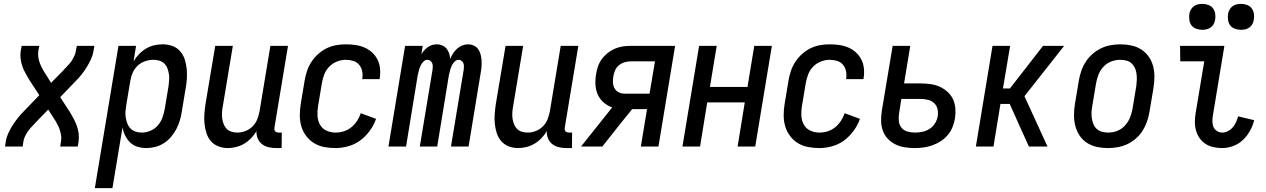

<svg xmlns="http://www.w3.org/2000/svg" viewBox="-20 -757 6540 992"><path d="M6 0 10 -26Q13 -47 22.5 -68Q32 -89 44.5 -108.5Q57 -128 71 -146Q85 -164 102 -181L183 -265L131 -345Q121 -362 111.5 -379Q102 -396 95.5 -414.5Q89 -433 86.5 -453Q84 -473 87 -494L92 -520H183L178 -494Q176 -479 177.5 -465Q179 -451 183.5 -437.5Q188 -424 194 -412Q200 -400 207 -388L244 -329L308 -394Q309 -397 311.5 -399Q314 -401 317 -404Q326 -414 335.5 -424Q345 -434 352 -445.5Q359 -457 364.5 -469Q370 -481 372 -494L377 -520H468L463 -494Q460 -473 450.5 -452Q441 -431 429 -411.5Q417 -392 403 -374Q389 -356 372 -339L291 -255L343 -175Q353 -158 362 -141Q371 -124 377.5 -105.5Q384 -87 386.5 -67Q389 -47 386 -26L382 0H291L295 -26Q298 -41 296 -55Q294 -69 290 -82.5Q286 -96 280 -108Q274 -120 267 -132L229 -191L166 -126Q164 -123 161.5 -121Q159 -119 157 -116Q147 -106 138 -96Q129 -86 121.5 -74.5Q114 -63 108.5 -51Q103 -39 101 -26L97 0Z M470 215 592 -520H683L670 -440Q682 -460 698 -477Q714 -494 734.5 -506Q755 -518 777 -523Q799 -528 821 -528Q847 -528 870.5 -519.5Q894 -511 910 -493Q926 -475 934 -451.5Q942 -428 944.5 -402.5Q947 -377 945.5 -351Q944 -325 939 -299L919 -179Q916 -157 909 -134Q902 -111 891 -90Q880 -69 864 -50Q848 -31 827 -17.5Q806 -4 782.5 2Q759 8 736 8Q713 8 691 1.5Q669 -5 653 -20.5Q637 -36 627 -56Q617 -76 613 -99L561 215ZM713 -72Q735 -72 757.5 -81.5Q780 -91 795.5 -109Q811 -127 819 -149Q827 -171 831 -193L851 -313Q853 -328 854 -344Q855 -360 852.5 -375.5Q850 -391 844.5 -405Q839 -419 828.5 -429Q818 -439 803.5 -443.5Q789 -448 773 -448Q751 -448 729 -440.5Q707 -433 690.5 -417Q674 -401 665 -380Q656 -359 653 -338L633 -218Q630 -201 628.5 -184Q627 -167 629.5 -151Q632 -135 637.5 -120Q643 -105 654 -93.5Q665 -82 680.5 -77Q696 -72 713 -72Z M1157 8Q1131 8 1108 -1Q1085 -10 1069.5 -28Q1054 -46 1046.5 -69.5Q1039 -93 1036.5 -118Q1034 -143 1036 -169Q1038 -195 1042 -221L1092 -520H1183L1131 -207Q1128 -192 1127 -176Q1126 -160 1128 -145Q1130 -130 1135.5 -116Q1141 -102 1151 -91.5Q1161 -81 1176 -76.5Q1191 -72 1207 -72Q1227 -72 1248 -80Q1269 -88 1285 -104Q1301 -120 1309 -140.5Q1317 -161 1321 -182L1377 -520H1468L1398 -98Q1397 -93 1397.5 -88Q1398 -83 1401.5 -79Q1405 -75 1410 -73.5Q1415 -72 1420 -72H1436L1435 8H1406Q1386 8 1367 3.5Q1348 -1 1333.5 -12.5Q1319 -24 1311.5 -42Q1304 -60 1305 -80Q1294 -60 1277.5 -43Q1261 -26 1241.5 -14.5Q1222 -3 1200 2.5Q1178 8 1157 8Z M1713 8Q1683 8 1654.5 2.5Q1626 -3 1602.5 -17.5Q1579 -32 1562 -54.5Q1545 -77 1537 -104Q1529 -131 1529 -161Q1529 -191 1534 -221L1554 -341Q1558 -365 1566 -389.5Q1574 -414 1588.5 -436.5Q1603 -459 1623.5 -477.5Q1644 -496 1667.5 -507.5Q1691 -519 1716 -523.5Q1741 -528 1766 -528Q1791 -528 1816 -524.5Q1841 -521 1863 -511.5Q1885 -502 1902.5 -486Q1920 -470 1930.5 -449Q1941 -428 1943.5 -403.5Q1946 -379 1942 -353L1941 -348H1851L1852 -351Q1855 -371 1851 -390Q1847 -409 1835 -423Q1823 -437 1804.5 -442.5Q1786 -448 1766 -448Q1744 -448 1721 -439Q1698 -430 1681 -412.5Q1664 -395 1655.5 -372.5Q1647 -350 1643 -327L1623 -207Q1619 -182 1620.5 -157.5Q1622 -133 1633.5 -112.5Q1645 -92 1667 -82Q1689 -72 1714 -72Q1735 -72 1756 -78.5Q1777 -85 1794.5 -99Q1812 -113 1824.5 -132Q1837 -151 1844 -172L1923 -143Q1912 -111 1891 -82Q1870 -53 1842 -32Q1814 -11 1780 -1.5Q1746 8 1713 8Z M1987 0 2073 -520H2164L2157 -476Q2163 -487 2171.5 -496.5Q2180 -506 2190.5 -513.5Q2201 -521 2213 -524.5Q2225 -528 2237 -528Q2252 -528 2265.5 -522Q2279 -516 2287.5 -505.5Q2296 -495 2300.5 -481Q2305 -467 2306 -453Q2312 -467 2320.5 -480.5Q2329 -494 2341 -505Q2353 -516 2368 -522Q2383 -528 2398 -528Q2414 -528 2428 -521.5Q2442 -515 2450.5 -503Q2459 -491 2463 -476Q2467 -461 2468 -445.5Q2469 -430 2468 -414Q2467 -398 2464 -383L2401 0H2310L2376 -398Q2377 -406 2377 -414.5Q2377 -423 2374 -430.5Q2371 -438 2364.5 -443Q2358 -448 2350 -448Q2337 -448 2327.5 -437.5Q2318 -427 2313 -415.5Q2308 -404 2305 -392Q2302 -380 2299 -367L2239 0H2149L2215 -398Q2216 -406 2216 -414.5Q2216 -423 2213 -430.5Q2210 -438 2203.5 -443Q2197 -448 2188 -448Q2176 -448 2166.5 -437.5Q2157 -427 2152 -415.5Q2147 -404 2144 -392Q2141 -380 2138 -367L2078 0Z M2657 8Q2631 8 2608 -1Q2585 -10 2569.5 -28Q2554 -46 2546.5 -69.5Q2539 -93 2536.5 -118Q2534 -143 2536 -169Q2538 -195 2542 -221L2592 -520H2683L2631 -207Q2628 -192 2627 -176Q2626 -160 2628 -145Q2630 -130 2635.5 -116Q2641 -102 2651 -91.5Q2661 -81 2676 -76.5Q2691 -72 2707 -72Q2727 -72 2748 -80Q2769 -88 2785 -104Q2801 -120 2809 -140.5Q2817 -161 2821 -182L2877 -520H2968L2898 -98Q2897 -93 2897.5 -88Q2898 -83 2901.5 -79Q2905 -75 2910 -73.5Q2915 -72 2920 -72H2936L2935 8H2906Q2886 8 2867 3.5Q2848 -1 2833.5 -12.5Q2819 -24 2811.5 -42Q2804 -60 2805 -80Q2794 -60 2777.5 -43Q2761 -26 2741.5 -14.5Q2722 -3 2700 2.5Q2678 8 2657 8Z M2982 0 3143 -202Q3118 -211 3098.5 -228Q3079 -245 3068.5 -268.5Q3058 -292 3056.5 -319.5Q3055 -347 3060 -375Q3063 -395 3070 -415Q3077 -435 3090 -452.5Q3103 -470 3120 -483.5Q3137 -497 3157 -505.5Q3177 -514 3197 -517Q3217 -520 3238 -520H3468L3382 0H3291L3323 -193H3246L3195 -130L3092 0ZM3336 -273 3364 -440H3238Q3222 -440 3206 -435Q3190 -430 3177 -419Q3164 -408 3157.5 -392.5Q3151 -377 3149 -362Q3146 -345 3147 -329Q3148 -313 3155.5 -300Q3163 -287 3177 -280Q3191 -273 3208 -273Z M3506 0 3592 -520H3683L3648 -308H3842L3877 -520H3968L3882 0H3791L3828 -228H3634L3597 0Z M4213 8Q4183 8 4154.5 2.5Q4126 -3 4102.5 -17.5Q4079 -32 4062 -54.5Q4045 -77 4037 -104Q4029 -131 4029 -161Q4029 -191 4034 -221L4054 -341Q4058 -365 4066 -389.5Q4074 -414 4088.5 -436.5Q4103 -459 4123.5 -477.5Q4144 -496 4167.5 -507.5Q4191 -519 4216 -523.5Q4241 -528 4266 -528Q4291 -528 4316 -524.5Q4341 -521 4363 -511.5Q4385 -502 4402.5 -486Q4420 -470 4430.5 -449Q4441 -428 4443.5 -403.5Q4446 -379 4442 -353L4441 -348H4351L4352 -351Q4355 -371 4351 -390Q4347 -409 4335 -423Q4323 -437 4304.5 -442.5Q4286 -448 4266 -448Q4244 -448 4221 -439Q4198 -430 4181 -412.5Q4164 -395 4155.5 -372.5Q4147 -350 4143 -327L4123 -207Q4119 -182 4120.5 -157.5Q4122 -133 4133.5 -112.5Q4145 -92 4167 -82Q4189 -72 4214 -72Q4235 -72 4256 -78.5Q4277 -85 4294.5 -99Q4312 -113 4324.5 -132Q4337 -151 4344 -172L4423 -143Q4412 -111 4391 -82Q4370 -53 4342 -32Q4314 -11 4280 -1.5Q4246 8 4213 8Z M4706 8Q4679 8 4654 4Q4629 0 4606.5 -11Q4584 -22 4567 -40Q4550 -58 4541.5 -81.5Q4533 -105 4532.5 -131Q4532 -157 4536 -184L4592 -520H4683L4651 -326H4736Q4762 -326 4787.5 -322.5Q4813 -319 4835 -309Q4857 -299 4875.5 -282.5Q4894 -266 4904 -244Q4914 -222 4916 -196.5Q4918 -171 4914 -145Q4910 -122 4901 -99.5Q4892 -77 4876 -58.5Q4860 -40 4839.5 -27Q4819 -14 4796.5 -6Q4774 2 4751 5Q4728 8 4706 8ZM4707 -72Q4726 -72 4745.5 -76Q4765 -80 4782.5 -91Q4800 -102 4811 -120Q4822 -138 4825 -157Q4828 -177 4823.5 -195Q4819 -213 4805.5 -225Q4792 -237 4773 -241.5Q4754 -246 4735 -246H4637L4625 -170Q4622 -151 4624 -131.5Q4626 -112 4637.5 -97.5Q4649 -83 4668 -77.5Q4687 -72 4707 -72Z M5022 0 5108 -520H5199L5162 -300H5198L5369 -520H5478L5273 -260L5392 0H5296L5251 -99L5197 -220H5149L5113 0Z M5704 8Q5675 8 5647 2Q5619 -4 5596 -19Q5573 -34 5558 -56.5Q5543 -79 5536 -106Q5529 -133 5529 -162Q5529 -191 5534 -221L5554 -341Q5558 -365 5566.5 -390Q5575 -415 5589.5 -437.5Q5604 -460 5624.5 -478Q5645 -496 5669 -507.5Q5693 -519 5718.5 -523.5Q5744 -528 5769 -528Q5798 -528 5826 -522Q5854 -516 5877 -501Q5900 -486 5915.5 -463.5Q5931 -441 5938 -414Q5945 -387 5944.5 -358Q5944 -329 5939 -299L5919 -179Q5915 -155 5906.5 -130Q5898 -105 5884 -82.5Q5870 -60 5849.5 -42Q5829 -24 5805 -12.5Q5781 -1 5755 3.5Q5729 8 5704 8ZM5706 -72Q5729 -72 5751.5 -80.5Q5774 -89 5791 -107Q5808 -125 5817.5 -147.5Q5827 -170 5831 -193L5851 -313Q5853 -329 5853.5 -345Q5854 -361 5852 -376.5Q5850 -392 5843.5 -406Q5837 -420 5826 -430Q5815 -440 5799.5 -444Q5784 -448 5768 -448Q5745 -448 5722 -439.5Q5699 -431 5682 -413Q5665 -395 5656 -372.5Q5647 -350 5643 -327L5623 -207Q5620 -191 5619.5 -175Q5619 -159 5621.5 -143.5Q5624 -128 5630 -114Q5636 -100 5647.5 -90Q5659 -80 5674.5 -76Q5690 -72 5706 -72Z M6295 8Q6271 8 6248.5 3Q6226 -2 6208 -14Q6190 -26 6177.5 -44Q6165 -62 6159 -84Q6153 -106 6153.5 -129.5Q6154 -153 6158 -176L6202 -440H6078L6077 -520H6306L6247 -163Q6244 -148 6244 -132Q6244 -116 6249 -102.5Q6254 -89 6267 -80.5Q6280 -72 6296 -72Q6310 -72 6324.5 -79.5Q6339 -87 6349.5 -99.5Q6360 -112 6366.5 -126.5Q6373 -141 6377 -156L6460 -136Q6453 -108 6438.5 -81.5Q6424 -55 6402 -34Q6380 -13 6351.5 -2.5Q6323 8 6295 8ZM6392 -603Q6376 -603 6360.5 -608.5Q6345 -614 6336 -626Q6327 -638 6325 -654Q6323 -670 6325 -686Q6327 -697 6333 -707.5Q6339 -718 6348.5 -725Q6358 -732 6369.5 -734.5Q6381 -737 6392 -737Q6408 -737 6423 -731.5Q6438 -726 6447 -714Q6456 -702 6458.5 -686Q6461 -670 6458 -654Q6456 -643 6450.5 -632.5Q6445 -622 6435 -615Q6425 -608 6414 -605.5Q6403 -603 6392 -603ZM6192 -603Q6176 -603 6160.5 -608.5Q6145 -614 6136 -626Q6127 -638 6125 -654Q6123 -670 6125 -686Q6127 -697 6133 -707.5Q6139 -718 6148.5 -725Q6158 -732 6169.5 -734.5Q6181 -737 6192 -737Q6208 -737 6223 -731.5Q6238 -726 6247 -714Q6256 -702 6258.5 -686Q6261 -670 6258 -654Q6256 -643 6250.5 -632.5Q6245 -622 6235 -615Q6225 -608 6214 -605.5Q6203 -603 6192 -603Z"/></svg>

Font: Iosevka Curly Medium
Style: Italic
Weight: 500
Italic angle: -9°
Monospace: yes
Designer: Belleve Invis
Foundry: Belleve Invis
Version: Version 22.1.2; ttfautohint (v1.8.4)